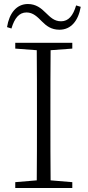

<svg xmlns="http://www.w3.org/2000/svg" viewBox="-20 -936 436 956"><path d="M15 -801 37 -794C52 -845 75 -874 112 -874C145 -874 166 -852 189 -829C211 -807 235 -788 276 -788C334 -788 370 -833 382 -902L359 -909C344 -858 321 -830 284 -830C250 -830 231 -850 207 -873C185 -895 159 -916 119 -916C62 -916 26 -870 15 -801ZM56 -694 163 -686C164 -588 164 -489 164 -390V-333C164 -234 164 -135 163 -38L56 -29V0H340V-29L232 -38C231 -135 231 -234 231 -333V-390C231 -489 231 -589 232 -686L340 -694V-723H56Z"/></svg>

Font: Noto Serif TC ExtraLight
Style: Regular
Weight: 200
Designer: Ryoko NISHIZUKA 西塚涼子 (kana & ideographs); Frank Grießhammer (Latin, Greek & Cyrillic); Wenlong ZHANG 张文龙 (bopomofo); San
Foundry: Adobe
Version: Version 2.001;hotconv 1.1.0;makeotfexe 2.6.0